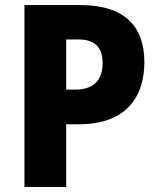

<svg xmlns="http://www.w3.org/2000/svg" viewBox="-20 -734 624 754"><path d="M297 -714H76V0H240V-246H291C477 -246 547 -356 547 -490C547 -632 467 -714 297 -714ZM289 -579C353 -579 383 -547 383 -486C383 -411 339 -382 275 -382H240V-579Z"/></svg>

Font: Noto Sans Thai SemCond ExtBd
Style: Regular
Weight: 800
Width: 4
Designer: Monotype Design Team
Foundry: Monotype Imaging Inc.
Version: Version 2.002